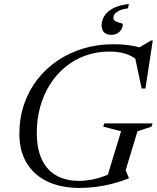

<svg xmlns="http://www.w3.org/2000/svg" viewBox="-20 -912 770 942"><path d="M369.5 -24.5Q398 -24.5 429.5 -30.5Q461 -36.5 491.5 -47.8Q522 -59 546 -75.5L499.5 -23L574 -268L486.5 -290.5L491.5 -306.5H728.5L723 -290.5L654.5 -268L596.5 -76.5L612 -39.5L610.5 -36Q569 -20 528.5 -9.8Q488 0.5 448.5 5.2Q409 10 370.5 10Q278 10 211.8 -22Q145.5 -54 110.2 -113.5Q75 -173 75 -255Q75 -332.5 98 -400Q121 -467.5 163 -521.8Q205 -576 262.8 -614.8Q320.5 -653.5 389.5 -674.2Q458.5 -695 535 -695Q561.5 -695 586.5 -693Q611.5 -691 636.2 -686.2Q661 -681.5 685.5 -673L650.5 -671.5L721.5 -713.5H729.5L693.5 -477.5H675L641 -637L665 -609Q630 -637.5 596.2 -648.2Q562.5 -659 516.5 -659Q453 -659 398.2 -639Q343.5 -619 299.8 -582.8Q256 -546.5 224.8 -496.8Q193.5 -447 177 -387.2Q160.5 -327.5 160.5 -261Q160.5 -183 185 -130.2Q209.5 -77.5 256.2 -51Q303 -24.5 369.5 -24.5ZM582.5 -792.5Q582.5 -773 567 -757Q551.5 -741 525.5 -741Q503.5 -741 491 -753Q478.5 -765 478.5 -789Q478.5 -807.5 489.5 -829.2Q500.5 -851 529.8 -868.5Q559 -886 612 -892.5L608 -871Q582.5 -868 566.8 -860.8Q551 -853.5 543.8 -844.5Q536.5 -835.5 536.5 -825.5Q536.5 -812.5 548 -807Q559.5 -801.5 571 -799.2Q582.5 -797 582.5 -792.5Z"/></svg>

Font: Newsreader 36pt
Style: Italic
Weight: 400
Italic angle: -17°
Designer: Hugues Gentile
Foundry: Production Type
Version: Version 1.003